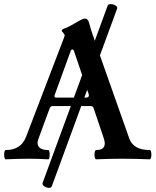

<svg xmlns="http://www.w3.org/2000/svg" viewBox="-24 -768 757 929"><path d="M708.5 -19.5Q708.5 -10.3 706.3 -3.7Q704.1 2.9 700.2 2.9Q634.3 0 568.4 0Q504.9 0 440.9 2.9Q437.5 2.9 435.3 -3.9Q433.1 -10.7 433.1 -19.5Q433.1 -28.3 435.3 -35.2Q437.5 -42 440.9 -42Q482.9 -42 482.9 -74.2Q482.9 -84.5 478 -99.1L429.2 -244.1Q425.8 -254.9 413.1 -254.9H369.1L226.6 133.3Q223.6 141.1 213.4 141.1Q201.7 141.1 190.4 133.3Q179.2 125.5 182.1 117.2L318.8 -254.9H230Q220.2 -254.9 215.3 -241.2L162.6 -98.1Q157.7 -84.5 157.7 -78.1Q157.7 -42 209.5 -42Q212.9 -42 214.6 -35.4Q216.3 -28.8 216.3 -19.5Q216.3 -10.3 214.6 -3.7Q212.9 2.9 209.5 2.9Q162.6 0 116.7 0Q60.5 0 3.9 2.9Q0 2.9 -2 -3.7Q-3.9 -10.3 -3.9 -19.5Q-3.9 -28.8 -2 -35.4Q0 -42 3.9 -42Q77.6 -42 102.1 -106L283.2 -579.1Q289.1 -594.7 289.1 -597.7Q289.1 -601.1 281.7 -609.4Q274.9 -616.2 274.9 -619.1Q274.9 -627 291.5 -631.8Q307.1 -636.7 342.3 -657.7Q376 -678.2 386.2 -678.2Q402.3 -678.2 407.7 -655.3Q412.6 -632.8 433.1 -575.2L434.6 -570.8L497.1 -741.2Q500 -748 511.7 -748Q524.4 -748 535.2 -741.2Q545.9 -734.4 542.5 -725.6L459.5 -500L601.1 -99.1Q621.1 -42 700.2 -42Q704.1 -42 706.3 -35.4Q708.5 -28.8 708.5 -19.5ZM333.5 -295.9 373.5 -404.8 334 -521Q332.5 -525.4 330.8 -527.1Q329.1 -528.8 326.2 -528.8Q320.8 -528.8 317.9 -521L241.2 -310.1Q239.3 -304.2 239.3 -301.8Q239.3 -299.3 241.7 -297.6Q244.1 -295.9 249 -295.9ZM392.1 -295.9Q406.2 -295.9 406.2 -307.1Q406.2 -310.5 404.8 -314L397.9 -333.5L384.3 -295.9Z"/></svg>

Font: JuniusX
Style: Bold
Weight: 700
Designer: Peter S. Baker
Foundry: Briery Creek Software
Version: Version 1.004